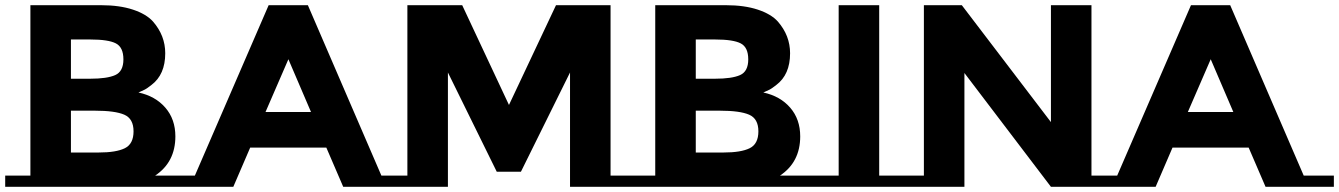

<svg xmlns="http://www.w3.org/2000/svg" viewBox="-31 -719 5154 739"><path d="M706 -43V0H-11V-43H86V-699H358Q429 -699 480.5 -682Q532 -665 558 -636Q605 -582 605 -514Q605 -432 552 -392Q534 -378 527 -374.5Q520 -371 502 -363Q567 -349 605.5 -304.5Q644 -260 644 -194Q644 -95 566 -43ZM242 -132H349Q416 -132 449.5 -148.5Q483 -165 483 -213.5Q483 -262 447.5 -277.5Q412 -293 334 -293H242ZM242 -416H316Q381 -416 412.5 -430Q444 -444 444 -490.5Q444 -537 415 -552Q386 -567 317 -567H242Z M1553 -43V0H1290L1225 -151H932L867 0H604V-43H719L1003 -699H1154L1437 -43ZM1079 -491 991 -288H1166Z M2163 -440 1974 -58H1881L1693 -440V0H1440V-43H1537V-699H1748L1928 -315L2109 -699H2319V-43H2416V0H2163Z M3111 -43V0H2394V-43H2491V-699H2763Q2834 -699 2885.5 -682Q2937 -665 2963 -636Q3010 -582 3010 -514Q3010 -432 2957 -392Q2939 -378 2932 -374.5Q2925 -371 2907 -363Q2972 -349 3010.5 -304.5Q3049 -260 3049 -194Q3049 -95 2971 -43ZM2647 -132H2754Q2821 -132 2854.5 -148.5Q2888 -165 2888 -213.5Q2888 -262 2852.5 -277.5Q2817 -293 2739 -293H2647ZM2647 -416H2721Q2786 -416 2817.5 -430Q2849 -444 2849 -490.5Q2849 -537 2820 -552Q2791 -567 2722 -567H2647Z M3439 -43V0H3111V-43H3197V-699H3353V-43Z M3525 -43V-699H3671L4014 -249V-699H4170V-43H4267V0H4014L3681 -438V0H3428V-43Z M5103 -43V0H4840L4775 -151H4482L4417 0H4154V-43H4269L4553 -699H4704L4987 -43ZM4629 -491 4541 -288H4716Z"/></svg>

Font: Montserrat Subrayada
Style: Bold
Weight: 700
Version: Version 2.001